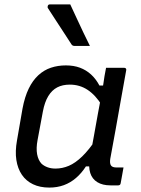

<svg xmlns="http://www.w3.org/2000/svg" viewBox="-20 -839 640 869"><path d="M278 -543Q314 -543 342 -532.5Q370 -522 392 -502Q414 -482 430 -452H457L442 -361Q413 -408 377 -432Q341 -456 296 -456Q263 -456 239 -443.5Q215 -431 198.5 -404Q182 -377 174 -334L150 -205Q143 -168 148 -141Q153 -114 168 -98Q179 -88 195 -82Q211 -76 231 -76Q262 -76 291.5 -88.5Q321 -101 352 -131Q383 -161 417 -212L394 -86H369Q349 -55 324 -33.5Q299 -12 269 -1Q239 10 203 10Q161 10 129.5 -5Q98 -20 79 -48Q60 -76 54 -115Q48 -154 57 -204L82 -348Q92 -401 110 -438Q128 -475 153.5 -498.5Q179 -522 210.5 -532.5Q242 -543 278 -543ZM460 -532Q481 -532 501 -532Q521 -532 542 -532Q546 -532 548 -530.5Q550 -529 551 -526.5Q552 -524 551 -520Q539 -454 527 -386Q515 -318 503 -251Q491 -184 479 -120Q476 -100 482 -90.5Q488 -81 507 -81Q512 -81 516.5 -81Q521 -81 524 -81H539Q536 -63 532.5 -44.5Q529 -26 526 -9Q525 -4 522 -2Q519 0 515 0Q509 0 499 0Q489 0 480 0Q444 0 420.5 -14.5Q397 -29 388.5 -56Q380 -83 386 -120Q396 -172 405 -223.5Q414 -275 423.5 -326.5Q433 -378 443 -430Q446 -445 448 -461Q450 -477 453 -494.5Q456 -512 460 -532ZM298 -819Q313 -787 327.5 -755.5Q342 -724 357 -692.5Q372 -661 387 -631Q370 -631 354 -631Q338 -631 318 -631Q313 -631 309 -633Q305 -635 303 -639Q282 -672 265 -697.5Q248 -723 232 -748Q216 -773 197 -802Q194 -807 196.5 -813Q199 -819 205 -819Q225 -819 238 -819Q251 -819 265 -819Q279 -819 298 -819Z"/></svg>

Font: RecMonoLinear Nerd Font Mono
Style: Italic
Weight: 400
Italic angle: -10°
Monospace: yes
Version: Version 1.085; ttfautohint (v1.8.4.7-5d5b);Nerd Fonts 3.2.1